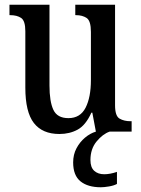

<svg xmlns="http://www.w3.org/2000/svg" viewBox="-20 -556 597 811"><path d="M231 10Q159 10 123 -36.5Q87 -83 87 -186V-424Q87 -468 69.5 -480Q52 -492 23 -492H20V-536H189V-195Q189 -127 205.5 -92Q222 -57 269 -57Q319 -57 341.5 -101Q364 -145 364 -218V-421Q364 -468 346 -480Q328 -492 301 -492H298V-536H466V-111Q466 -66 485 -55Q504 -44 531 -44H536V0H385L370 -80H366Q342 -27 308 -8.5Q274 10 231 10ZM406 235Q351 235 320 210Q289 185 289 130Q289 97 303 70.5Q317 44 339 25.5Q361 7 385 0H443Q414 10 388 41.5Q362 73 362 120Q362 151 378 165.5Q394 180 420 180Q445 180 474 170V221Q461 228 440.5 231.5Q420 235 406 235Z"/></svg>

Font: Noto Serif Armenian Condensed Medium
Style: Regular
Weight: 500
Width: 3
Designer: Monotype Design Team
Foundry: Monotype Imaging Inc.
Version: Version 2.008; ttfautohint (v1.8.4.7-5d5b)